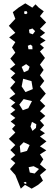

<svg xmlns="http://www.w3.org/2000/svg" viewBox="-20 -922 332 1153"><path d="M72 129 40 93 72 57 44 33 72 9 42 -21 72 -51 33 -88 72 -126 52 -148 72 -170 44 -192 72 -214 41 -238 72 -262 46 -284 72 -306 36 -332 72 -358 41 -394 72 -430 45 -456 72 -482 39 -508 72 -534 42 -570 72 -606 52 -637 72 -669 35 -697 72 -725 33 -767 72 -809 57 -849 91 -876 132 -902 174 -876 193 -896 213 -876 243 -854 220 -825 257 -787 220 -749 251 -725 220 -701 254 -679 220 -657 244 -635 220 -613 250 -574 220 -534 242 -502 220 -470 246 -436 220 -402 255 -360 220 -318 252 -286 220 -254 252 -226 220 -198 245 -170 220 -142 250 -122 220 -102 259 -73 220 -43 258 -19 220 5 240 35 220 65 258 97 220 129 238 163 209 188 170 211 130 188 105 211ZM139 -856 125 -853 126 -839 137 -837 145 -844ZM175 -751 154 -744 157 -723 177 -716 191 -735ZM174 -646 163 -654 147 -647 151 -626H175ZM158 -521 137 -537 110 -520 124 -488 150 -500ZM169 -435 119 -449 110 -403 133 -369 177 -387ZM172 -315 122 -327 96 -294 117 -260 150 -272ZM198 -176 172 -190 163 -162 175 -136 196 -154ZM158 -51 122 -68 99 -45 103 -5 142 -16ZM214 93 182 76 152 82 159 114 188 120ZM138 173 131 170 122 175 129 181 138 182Z"/></svg>

Font: Rubik Gemstones
Style: Regular
Weight: 400
Designer: Hubert and Fischer, NaN
Foundry: Hubert and Fischer, NaN
Version: Version 2.200